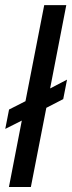

<svg xmlns="http://www.w3.org/2000/svg" viewBox="-20 -745 287 765"><path d="M15.6 0 66.9 -264.6 1 -231.4 16.1 -308.6 81.5 -341.8 156.2 -724.6H244.1L179.7 -392.6L247.1 -427.7L231.9 -350.1L164.6 -315.4L103 0Z"/></svg>

Font: Liberation Sans
Style: Italic
Weight: 400
Italic angle: -12°
Designer: Steve Matteson
Foundry: Ascender Corporation
Version: Version 2.1.5